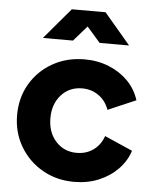

<svg xmlns="http://www.w3.org/2000/svg" viewBox="-55 -831 721 890"><g transform="rotate(5 305.5 -386.0)"><path d="M323 12Q385 12 437 -9.5Q489 -31 526 -69Q563 -107 578 -155L448 -212Q434 -171 401 -147Q368 -123 323 -123Q264 -123 226 -165Q188 -207 188 -273Q188 -339 226 -381Q264 -423 323 -423Q367 -423 400.5 -399Q434 -375 448 -334L578 -390Q562 -441 525 -478.5Q488 -516 436 -537Q384 -558 323 -558Q241 -558 175 -521Q109 -484 71 -419.5Q33 -355 33 -274Q33 -193 71.5 -128Q110 -63 175.5 -25.5Q241 12 323 12ZM121 -640H261L323 -711L385 -640H522L400 -784H243Z"/></g></svg>

Font: Plus Jakarta Sans ExtraBold
Style: Regular
Weight: 800
Designer: Gumpita Rahayu
Foundry: Tokotype
Version: Version 2.004; ttfautohint (v1.8.3)